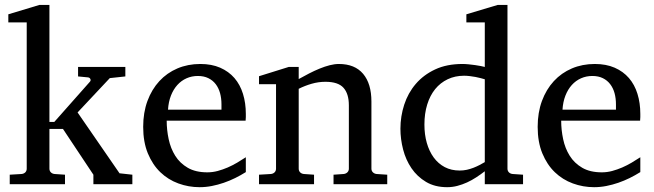

<svg xmlns="http://www.w3.org/2000/svg" viewBox="-20 -757 2686 789"><path d="M363.8 0V-39.1L238.8 -227.1H183.1V-64Q183.1 -54.7 189 -48.8Q194.8 -43 204.1 -42L247.1 -39.1V0H20V-39.1L68.8 -42Q78.1 -43 84 -48.8Q89.8 -54.7 89.8 -64V-665H14.2V-698.2L142.1 -736.8H183.1V-255.9H203.1L350.1 -421.9Q354 -426.8 351.3 -432.4Q348.6 -438 341.8 -439L300.8 -442.9V-481.9H495.1V-442.9L431.2 -436L298.8 -294.9L471.2 -44.9L523.9 -39.1V0Z M990.2 -49.8Q969.2 -36.6 946.5 -25.4Q923.8 -14.2 899.7 -5.9Q875.5 2.4 850.6 7.3Q825.7 12.2 800.3 12.2Q754.9 12.2 712.9 -3.2Q670.9 -18.6 638.9 -49.3Q606.9 -80.1 587.6 -126.7Q568.4 -173.3 568.4 -235.8Q568.4 -294.4 585.9 -342Q603.5 -389.6 634.8 -423.6Q666 -457.5 709 -475.8Q752 -494.1 803.2 -494.1Q849.6 -494.1 884.8 -478.8Q919.9 -463.4 943.4 -436.3Q966.8 -409.2 978.5 -371.3Q990.2 -333.5 990.2 -289.1V-275.9Q990.2 -268.1 989.3 -261.2H665Q665 -223.1 673.1 -185.1Q681.2 -147 700.2 -116.7Q719.2 -86.4 751.5 -67.6Q783.7 -48.8 832 -48.8Q853.5 -48.8 874.5 -54.4Q895.5 -60.1 915.8 -68.8Q936 -77.6 954.6 -88.6Q973.1 -99.6 990.2 -110.8ZM890.1 -328.1Q890.1 -353 884.3 -374.3Q878.4 -395.5 866.5 -411.1Q854.5 -426.8 836.2 -435.8Q817.9 -444.8 793 -444.8Q768.1 -444.8 746.6 -435.3Q725.1 -425.8 708.7 -407.7Q692.4 -389.6 682.4 -364Q672.4 -338.4 670.4 -306.2H890.1Z M1350.6 0V-39.1L1392.6 -42Q1401.4 -43 1407.5 -48.8Q1413.6 -54.7 1413.6 -64V-324.2Q1413.6 -371.6 1391.6 -396.2Q1369.6 -420.9 1317.4 -420.9Q1288.6 -420.9 1260.7 -412.8Q1232.9 -404.8 1207.5 -392.1V-64Q1207.5 -54.7 1213.4 -48.8Q1219.2 -43 1228.5 -42L1270.5 -39.1V0H1044.4V-39.1L1093.3 -42Q1102.5 -43 1108.4 -48.8Q1114.3 -54.7 1114.3 -64V-411.1H1044.4V-443.8L1166.5 -481.9H1207.5V-432.1Q1228.5 -443.8 1250.2 -455.1Q1272 -466.3 1293.5 -475.1Q1314.9 -483.9 1335 -489Q1355 -494.1 1372.6 -494.1Q1438 -494.1 1472.2 -453.6Q1506.3 -413.1 1506.3 -339.8V-64Q1506.3 -54.7 1512.5 -48.8Q1518.6 -43 1527.3 -42L1571.3 -39.1V0Z M1972.2 -431.2Q1965.8 -433.1 1955.8 -435.8Q1945.8 -438.5 1934.3 -440.7Q1922.9 -442.9 1910.4 -444.3Q1897.9 -445.8 1887.2 -445.8Q1850.1 -445.8 1819.8 -431.4Q1789.6 -417 1768.3 -390.9Q1747.1 -364.7 1735.6 -327.6Q1724.1 -290.5 1724.1 -245.1Q1724.1 -204.1 1733.9 -169.7Q1743.7 -135.3 1762.2 -109.9Q1780.8 -84.5 1807.6 -70.3Q1834.5 -56.2 1869.1 -56.2Q1884.3 -56.2 1898.4 -59.3Q1912.6 -62.5 1925.8 -67.6Q1939 -72.8 1950.7 -78.9Q1962.4 -85 1972.2 -90.8ZM1972.2 0V-53.2Q1955.1 -40 1936.8 -28.1Q1918.5 -16.1 1899.2 -7.3Q1879.9 1.5 1859.6 6.8Q1839.4 12.2 1817.4 12.2Q1767.1 12.2 1730.7 -9.5Q1694.3 -31.2 1670.9 -65.7Q1647.5 -100.1 1636.5 -142.8Q1625.5 -185.5 1625.5 -228Q1625.5 -278.8 1641.1 -326.9Q1656.7 -375 1688.5 -412.1Q1720.2 -449.2 1768.1 -471.7Q1815.9 -494.1 1880.4 -494.1Q1892.1 -494.1 1905.8 -492.7Q1919.4 -491.2 1932.4 -489.5Q1945.3 -487.8 1955.8 -485.6Q1966.3 -483.4 1972.2 -481.9V-665H1896.5V-698.2L2025.4 -736.8H2065.4V-64Q2065.4 -54.7 2071.3 -48.8Q2077.1 -43 2086.4 -42L2129.4 -39.1V0Z M2611.3 -49.8Q2590.3 -36.6 2567.6 -25.4Q2544.9 -14.2 2520.8 -5.9Q2496.6 2.4 2471.7 7.3Q2446.8 12.2 2421.4 12.2Q2376 12.2 2334 -3.2Q2292 -18.6 2260 -49.3Q2228 -80.1 2208.7 -126.7Q2189.5 -173.3 2189.5 -235.8Q2189.5 -294.4 2207 -342Q2224.6 -389.6 2255.9 -423.6Q2287.1 -457.5 2330.1 -475.8Q2373 -494.1 2424.3 -494.1Q2470.7 -494.1 2505.9 -478.8Q2541 -463.4 2564.5 -436.3Q2587.9 -409.2 2599.6 -371.3Q2611.3 -333.5 2611.3 -289.1V-275.9Q2611.3 -268.1 2610.4 -261.2H2286.1Q2286.1 -223.1 2294.2 -185.1Q2302.2 -147 2321.3 -116.7Q2340.3 -86.4 2372.6 -67.6Q2404.8 -48.8 2453.1 -48.8Q2474.6 -48.8 2495.6 -54.4Q2516.6 -60.1 2536.9 -68.8Q2557.1 -77.6 2575.7 -88.6Q2594.2 -99.6 2611.3 -110.8ZM2511.2 -328.1Q2511.2 -353 2505.4 -374.3Q2499.5 -395.5 2487.5 -411.1Q2475.6 -426.8 2457.3 -435.8Q2439 -444.8 2414.1 -444.8Q2389.2 -444.8 2367.7 -435.3Q2346.2 -425.8 2329.8 -407.7Q2313.5 -389.6 2303.5 -364Q2293.5 -338.4 2291.5 -306.2H2511.2Z"/></svg>

Font: BabelStone Ogham Bound
Style: Regular
Weight: 400
Designer: Andrew West
Foundry: BabelStone
Version: Version 2.02 March 14, 2022